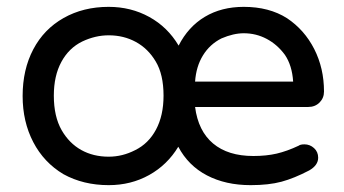

<svg xmlns="http://www.w3.org/2000/svg" viewBox="-20 -529 1004 560"><path d="M879 -217H549Q558 -147 601.5 -110.5Q645 -74 719 -74Q757 -74 787 -81Q817 -88 851 -104Q856 -108 868 -108Q884 -108 896 -97Q908 -86 908 -69Q908 -47 882 -32Q838 -9 801 1Q764 11 711 11Q638 11 583.5 -17.5Q529 -46 500 -101Q468 -48 415 -18.5Q362 11 297 11Q223 11 165 -21Q108 -55 77 -114.5Q46 -174 46 -249Q46 -326 77 -385Q108 -444 165.5 -476.5Q223 -509 297 -509Q362 -509 415.5 -479.5Q469 -450 501 -396Q529 -451 577.5 -480Q626 -509 691 -509Q765 -509 817 -476Q868 -442 896.5 -386Q925 -330 925 -262Q925 -243 912 -230Q899 -217 879 -217ZM160 -149Q182 -111 217 -91.5Q252 -72 297 -72Q337 -72 374 -91Q413 -110 435 -151Q457 -192 457 -250Q457 -312 434 -350Q412 -387 376.5 -406.5Q341 -426 297 -426Q258 -426 220 -408Q181 -389 159 -348.5Q137 -308 137 -250Q137 -189 160 -149ZM835 -291Q832 -338 811 -369Q789 -399 758 -415.5Q727 -432 691 -432Q661 -432 626 -417Q592 -400 572 -367.5Q552 -335 549 -291Z"/></svg>

Font: 寒蝉全圆体
Style: Regular
Weight: 400
Designer: Warren2060
      Designed by Motoya company      

      [Varela Round]
      Joe Prince(Latin component); Avraham Cornf
Foundry: ChillType
Version: Version 3.200